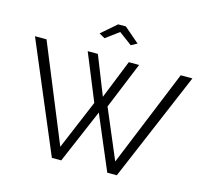

<svg xmlns="http://www.w3.org/2000/svg" viewBox="-125 -1061 1297 1205"><g transform="rotate(15 523.0 -458.5)"><path d="M399 -832 497 -917H547L646 -832L607 -811L522 -874L437 -811ZM356 -705H422L522 -453L623 -705H690L566 -402L702 -81L959 -710H1035L734 0H672L523 -351L373 0H312L12 -710H87L345 -81L480 -402Z"/></g></svg>

Font: PTCRaleway
Style: Regular
Weight: 400
Designer: Matt McInerney, Pablo Impallari, Rodrigo Fuenzalida
Foundry: Matt McInerney, Pablo Impallari, Rodrigo Fuenzalida
Version: Version 3.000g; ttfautohint (v1.5) -l 8 -r 28 -G 28 -x 14 -D